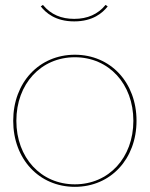

<svg xmlns="http://www.w3.org/2000/svg" viewBox="-20 -740 595 763"><path d="M275 -665C224.5 -665 182.5 -681.5 150.5 -720.5L142 -714.5C162 -689.5 199.5 -655 275 -655C348.5 -655 387 -688 408 -714.5L399.5 -720.5C369.5 -683.5 327.5 -665 275 -665ZM277.5 -522.5C135.5 -522.5 32.5 -412 32.5 -260C32.5 -108 135.5 2.5 277.5 2.5C419.5 2.5 522.5 -108 522.5 -260C522.5 -412 419.5 -522.5 277.5 -522.5ZM277.5 -512.5C412.5 -512.5 510 -406.5 510 -260C510 -113.5 412.5 -7.5 277.5 -7.5C142.5 -7.5 45 -113.5 45 -260C45 -406.5 142.5 -512.5 277.5 -512.5Z"/></svg>

Font: Znikomit
Style: Regular
Weight: 100
Designer: gluk
Foundry: gluk
Version: Version 0.55